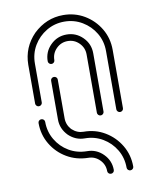

<svg xmlns="http://www.w3.org/2000/svg" viewBox="-89 -781 761 945"><g transform="rotate(-10 291.5 -308.0)"><path d="M485.8 -194.3Q479 -194.3 474.1 -199.2Q469.2 -204.1 469.2 -210.4V-502Q469.2 -551.3 445.3 -591.6Q421.4 -631.8 380.9 -656Q340.3 -680.2 291.5 -680.2Q242.7 -680.2 202.1 -656Q161.6 -631.8 137.7 -591.6Q113.8 -551.3 113.8 -502V-307.6Q113.8 -301.3 108.9 -296.4Q104 -291.5 97.2 -291.5Q90.3 -291.5 85.4 -296.4Q80.6 -301.3 80.6 -307.6V-502Q81.5 -588.9 142.6 -651.4Q207 -712.9 291.5 -712.9Q349.6 -712.9 397.5 -684.6Q445.3 -656.2 473.9 -608.4Q502.4 -560.5 502.4 -502V-210.4Q502.4 -204.1 497.6 -199.2Q492.7 -194.3 485.8 -194.3ZM388.7 -194.3Q381.8 -194.3 377 -199.2Q372.1 -204.1 372.1 -210.4V-502Q372.1 -535.6 348.4 -559.3Q324.7 -583 291.5 -583Q258.3 -583 234.6 -559.3Q210.9 -535.6 210.9 -502Q210.9 -495.6 206.1 -490.7Q201.2 -485.8 194.3 -485.8Q187.5 -485.8 182.6 -490.7Q177.7 -495.6 177.7 -502Q177.7 -549.3 211.2 -582.5Q244.6 -615.7 291.5 -615.7Q338.4 -615.7 371.8 -582.5Q405.3 -549.3 405.3 -502V-210.4Q405.3 -204.1 400.4 -199.2Q395.5 -194.3 388.7 -194.3ZM388.7 97.2Q381.8 97.2 377 92.5Q372.1 87.9 372.1 81.1Q372.1 47.9 348.4 24.2Q324.7 0.5 291.5 0.5Q232.9 -0.5 185.3 -28.6Q137.7 -56.6 109.1 -104.5Q80.6 -152.3 80.6 -210.4Q80.6 -217.3 85.4 -221.9Q90.3 -226.6 97.2 -226.6Q104 -226.6 108.9 -221.9Q113.8 -217.3 113.8 -210.4Q113.8 -161.6 137.7 -121.1Q161.6 -80.6 201.7 -56.9Q241.7 -33.2 291.5 -32.7Q338.4 -32.7 371.8 0.7Q405.3 34.2 405.3 81.1Q405.3 87.9 400.4 92.5Q395.5 97.2 388.7 97.2ZM485.8 97.2Q479 97.2 474.1 92.5Q469.2 87.9 469.2 81.1Q469.2 31.7 445.3 -8.5Q421.4 -48.8 380.9 -72.8Q340.3 -96.7 291.5 -96.7Q246.6 -96.7 211.9 -129.4Q177.7 -164.6 177.7 -210.4V-404.8Q177.7 -411.6 182.6 -416.3Q187.5 -420.9 194.3 -420.9Q201.2 -420.9 206.1 -416.3Q210.9 -411.6 210.9 -404.8V-210.4Q211.4 -176.8 234.9 -152.8Q259.8 -129.9 291.5 -129.9Q349.6 -129.9 397.5 -101.3Q445.3 -72.8 473.9 -24.9Q502.4 22.9 502.4 81.1Q502.4 87.9 497.6 92.5Q492.7 97.2 485.8 97.2Z"/></g></svg>

Font: Neon Sans
Style: Regular
Weight: 400
Designer: GGBot
Version: 0.80